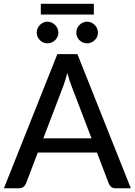

<svg xmlns="http://www.w3.org/2000/svg" viewBox="-20 -1008 722 1028"><path d="M470 -267.5 363.5 -546Q352 -574.5 340.5 -618Q335 -596.5 329.2 -578Q323.5 -559.5 318 -545L212 -267.5ZM680.5 0H598.5Q584.5 0 575.5 -7Q566.5 -14 562.5 -25L499 -191.5H182.5L119 -25Q115.5 -15.5 106 -7.8Q96.5 0 83 0H1L287 -718H394.5ZM198.5 -987.5H482.5V-930H198.5ZM292.5 -833Q292.5 -821 287.8 -810.8Q283 -800.5 275 -792.8Q267 -785 256.2 -780.5Q245.5 -776 233.5 -776Q222 -776 211.8 -780.5Q201.5 -785 193.8 -792.8Q186 -800.5 181.2 -810.8Q176.5 -821 176.5 -833Q176.5 -845 181.2 -855.8Q186 -866.5 193.8 -874.5Q201.5 -882.5 211.8 -887.2Q222 -892 233.5 -892Q245.5 -892 256.2 -887.2Q267 -882.5 275 -874.5Q283 -866.5 287.8 -855.8Q292.5 -845 292.5 -833ZM504.5 -833Q504.5 -821 499.8 -810.8Q495 -800.5 487 -792.8Q479 -785 468.5 -780.5Q458 -776 446.5 -776Q434.5 -776 424 -780.5Q413.5 -785 405.5 -792.8Q397.5 -800.5 393 -810.8Q388.5 -821 388.5 -833Q388.5 -845 393 -855.8Q397.5 -866.5 405.5 -874.5Q413.5 -882.5 424 -887.2Q434.5 -892 446.5 -892Q458 -892 468.5 -887.2Q479 -882.5 487 -874.5Q495 -866.5 499.8 -855.8Q504.5 -845 504.5 -833Z"/></svg>

Font: Lato 2
Style: Regular
Weight: 500
Designer: Lukasz Dziedzic with Adam Twardoch and Botio Nikoltchev
Foundry: tyPoland Lukasz Dziedzic
Version: Version 2.015; 2015-08-06; http://www.latofonts.com/